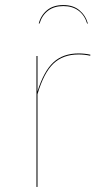

<svg xmlns="http://www.w3.org/2000/svg" viewBox="-20 -738 401 758"><path d="M337 -522 336 -518Q314 -523 290 -523Q229 -523 191 -487Q153 -451 128 -366V0H124V-517H128V-377Q153 -457 191 -492Q229 -527 290 -527Q315 -527 337 -522ZM327 -645H324Q314 -678 290 -696Q266 -714 230 -714Q194 -714 170 -696Q146 -678 136 -645H133Q141 -677 165.5 -697.5Q190 -718 230 -718Q269 -718 293.5 -697.5Q318 -677 327 -645Z"/></svg>

Font: FiraGO Four
Style: Regular
Weight: 100
Designer: bBox Type
Foundry: bBox Type GmbH
Version: Version 1.001